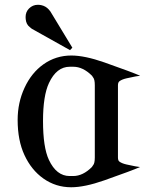

<svg xmlns="http://www.w3.org/2000/svg" viewBox="-20 -770 625 802"><path d="M282.2 -570.8 272.5 -560.5 112.8 -649.9 104.5 -656.7Q89.4 -668 87.4 -689.9Q86.9 -694.8 86.9 -698.7Q86.9 -720.2 101.1 -734.4Q116.7 -750 138.2 -750Q145 -750 152.3 -748.5Q170.9 -744.6 183.6 -730.5Q189 -724.6 190.4 -722.2ZM159.7 -264.6Q159.7 -154.8 184.1 -102.5Q215.8 -34.7 271 -34.7Q278.3 -34.7 285.6 -34.7Q326.2 -34.7 363.8 -72.3L368.7 -79.6Q376 -87.4 376 -112.3V-413.6Q376 -438.5 369.1 -446.3L364.3 -453.6Q326.7 -491.2 286.1 -491.2Q278.8 -491.2 271.5 -491.2Q216.3 -491.2 184.6 -423.3Q159.7 -370.1 159.7 -264.6ZM53.7 -269Q53.7 -341.3 82.5 -403.3Q111.3 -465.8 161.6 -501.5Q213.4 -538.1 277.8 -538.1Q334 -538.1 416 -509.3Q533.7 -467.8 565.4 -453.6Q554.7 -453.1 508.8 -442.9Q489.3 -438.5 479 -430.7Q472.7 -425.8 472.7 -413.6V-112.3Q472.7 -99.6 478.5 -95.2Q488.8 -87.4 508.3 -83Q554.2 -72.8 564.9 -72.3Q533.2 -58.1 415.5 -16.6Q333.5 12.2 277.3 12.2Q212.9 12.2 161.1 -24.4Q110.8 -60.1 82 -122.6Q53.7 -183.6 53.7 -269Z"/></svg>

Font: Modern Antiqua
Style: Regular
Weight: 500
Version: Version 1.0